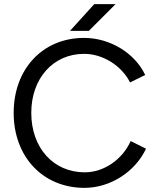

<svg xmlns="http://www.w3.org/2000/svg" viewBox="-20 -895 761 927"><path d="M388 12C513 12 633 -66 685 -177L611 -214C571 -125 482 -63 389 -63C238 -63 131 -181 131 -350C131 -517 237 -635 386 -635C477 -635 567 -578 608 -497L681 -533C631 -639 511 -712 386 -712C186 -712 46 -562 46 -350C46 -138 187 12 388 12ZM318 -746H409L538 -875H435Z"/></svg>

Font: HB Figtree Prototype
Style: Regular
Weight: 400
Designer: Alfredo Marco Pradil
Foundry: Hanken Design Co.®
Version: Version 1.002;Glyphs 3.2 (3228)